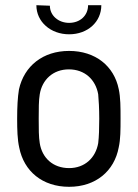

<svg xmlns="http://www.w3.org/2000/svg" viewBox="-20 -711 533 739"><path d="M246 8C348 8 420 -52 437 -144C444 -175 444 -212 444 -254C444 -297 444 -336 437 -368C419 -457 347 -515 246 -515C145 -515 73 -457 53 -367C48 -337 46 -299 46 -254C46 -212 47 -174 54 -143C72 -52 143 8 246 8ZM120 -691C120 -627 175 -579 246 -579C318 -579 370 -627 370 -691H319C319 -651 288 -623 246 -623C205 -623 172 -651 172 -689ZM129 -254C129 -292 129 -325 133 -348C142 -404 184 -444 245 -444C306 -444 348 -405 358 -348C360 -325 362 -294 362 -254C362 -218 361 -185 358 -160C348 -103 306 -64 246 -64C184 -64 142 -103 133 -160C129 -184 129 -216 129 -254Z"/></svg>

Font: Vanilla Cream Book
Style: Regular
Weight: 400
Designer: Jeremy Tribby, Jinavaṁso
Foundry: Tribby Type
Version: Version 1.422;Glyphs 3.1.2 (3151)